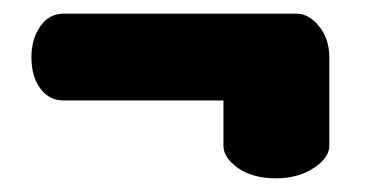

<svg xmlns="http://www.w3.org/2000/svg" viewBox="-20 -324 544 281"><path d="M384 -63Q350 -63 328.5 -78Q307 -93 307 -111V-177H73Q52 -177 39 -194.5Q26 -212 26 -240Q26 -267 39 -285.5Q52 -304 73 -304H414Q432 -304 447 -285.5Q462 -267 462 -240V-111Q462 -93 439 -78Q416 -63 384 -63Z"/></svg>

Font: Dosis ExtraBold
Style: Regular
Weight: 800
Designer: EdgarTolentino, PabloImpallari, IginoMarini
Foundry: EdgarTolentino, PabloImpallari, IginoMarini
Version: Version 3.001; ttfautohint (v1.8.2)